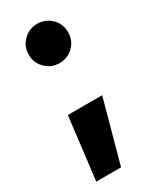

<svg xmlns="http://www.w3.org/2000/svg" viewBox="-177 -556 632 776"><g transform="rotate(-30 139.5 -168.0)"><path d="M29.3 168 64.5 -122.6H224.6L145 168ZM141.1 -320.8Q103 -320.8 76.2 -347.4Q49.3 -374 49.3 -412.6Q49.3 -450.7 76.2 -477.3Q103 -503.9 141.1 -503.9Q179.7 -503.9 206.3 -477.3Q232.9 -450.7 232.9 -412.6Q232.9 -374 206.3 -347.4Q179.7 -320.8 141.1 -320.8Z"/></g></svg>

Font: Inter 28pt ExtraBold
Style: Regular
Weight: 800
Designer: Rasmus Andersson
Foundry: rsms
Version: Version 4.001;git-66647c0bb